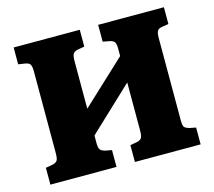

<svg xmlns="http://www.w3.org/2000/svg" viewBox="-101 -824 1058 948"><g transform="rotate(-15 428.5 -350.5)"><path d="M44 0V-86L79 -92Q97 -96 103.5 -105.5Q110 -115 110 -144V-561Q110 -588 103.5 -597.5Q97 -607 77 -610L44 -615V-701H382V-615L347 -609Q329 -605 323 -594.5Q317 -584 317 -557V-315L541 -524V-562Q541 -587 534.5 -596Q528 -605 508 -609L476 -615V-701H812V-615L779 -610Q760 -607 754 -596.5Q748 -586 748 -559V-139Q748 -112 755 -104.5Q762 -97 781 -92L812 -86V0H476V-86L510 -92Q528 -96 534.5 -105.5Q541 -115 541 -144V-389L317 -178V-139Q317 -115 323.5 -106Q330 -97 349 -92L382 -86V0Z"/></g></svg>

Font: Literata ExtraBold
Style: Regular
Weight: 800
Designer: Latin by Veronika Burian and Jose Scaglione. Greek by Irene Vlachou. Cyrillic by Vera Evstafieva.
Foundry: TypeTogether
Version: Version 3.103;gftools[0.9.29]